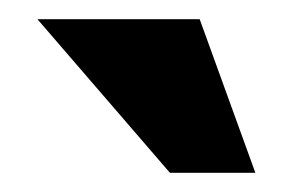

<svg xmlns="http://www.w3.org/2000/svg" viewBox="-20 -780 295 200"><path d="M188 -760 246 -600H157L19 -760Z"/></svg>

Font: Rising Sun
Style: Bold
Weight: 700
Designer: Matt McInerney, Pablo Impallari, Rodrigo Fuenzalida (Raleway font), Stephen Hutchings (Greek), Cristiano Sobral (main ch
Foundry: The Rising Sun Project Authors
Version: Version 4.327; ttfautohint (v1.8.4.7-5d5b-dirty)